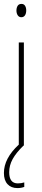

<svg xmlns="http://www.w3.org/2000/svg" viewBox="-21 -744 213 981"><path d="M113 -691Q113 -675 106.5 -665.5Q100 -656 88 -656Q76 -656 69.5 -666Q63 -676 63 -690Q63 -704 69 -714Q75 -724 89 -724Q101 -724 107 -714.5Q113 -705 113 -691ZM70 193Q88 193 103 188V211Q87 217 68 217Q36 217 17.5 197Q-1 177 -1 140Q-1 65 75 -5V-527H101V0H99Q61 37 43.5 69Q26 101 26 136Q26 193 70 193Z"/></svg>

Font: Noto Sans Display Thin Cond
Style: Regular
Weight: 250
Width: 3
Designer: Monotype Design team
Foundry: Monotype Imaging Inc.
Version: Version 1.000